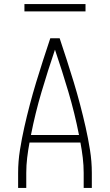

<svg xmlns="http://www.w3.org/2000/svg" viewBox="-20 -923 540 943"><path d="M69 0V-74Q69 -130 78 -186.5Q87 -243 99.5 -298.5Q112 -354 126.5 -409Q141 -464 157.5 -518.5Q174 -573 191.5 -627Q209 -681 227 -735H273Q291 -681 308.5 -627Q326 -573 342.5 -518.5Q359 -464 373.5 -409Q388 -354 400.5 -298.5Q413 -243 422 -186.5Q431 -130 431 -74V0H391V-74Q391 -111 386.5 -148.5Q382 -186 375 -223H125Q118 -186 113.5 -148.5Q109 -111 109 -74V0ZM132 -260H368Q347 -367 316 -471.5Q285 -576 250 -679Q215 -576 184 -471.5Q153 -367 132 -260ZM100 -867V-903H400V-867Z"/></svg>

Font: Zed Sans Extralight
Style: Regular
Weight: 200
Designer: Belleve Invis
Foundry: Belleve Invis
Version: Version 1.0.0; ttfautohint (v1.8.4)